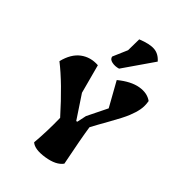

<svg xmlns="http://www.w3.org/2000/svg" viewBox="-241 -1211 1254 1359"><g transform="rotate(30 386.0 -531.5)"><path d="M496 -1058Q576 -1068 620 -1052.5Q664 -1037 688 -987L476 -807Q442 -806 415 -820Q388 -834 391 -857L466 -952ZM84 -642Q130 -725 195.5 -751.5Q261 -778 334 -753V-528L399 -334H408L441 -399L553 -527L502 -729Q595 -771 665.5 -764.5Q736 -758 772 -713Q768 -669 751.5 -634.5Q735 -600 705.5 -561Q676 -522 604 -449Q532 -376 502 -343Q491 -251 477 -31Q431 7 337.5 -3Q244 -13 216 -55Q258 -170 289 -297Q177 -519 84 -642Z"/></g></svg>

Font: Tillana ExtraBold
Style: Regular
Weight: 800
Designer: Lipi Raval (Devanagari, Latin), Jonny Pinhorn (Latin)
Foundry: Indian Type Foundry
Version: Version 2.003;PS 1.0;hotconv 1.0.79;makeotf.lib2.5.61930; tt